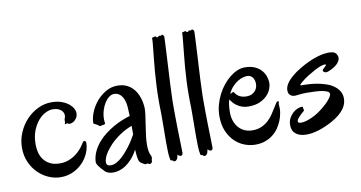

<svg xmlns="http://www.w3.org/2000/svg" viewBox="-70 -847 1999 1064"><g transform="rotate(-10 929.0 -315.0)"><path d="M371.1 -149.9Q371.1 -122.1 358.9 -93.3Q346.7 -64.5 324.5 -40.8Q302.2 -17.1 270.5 -2Q238.8 13.2 199.2 13.2Q167 13.2 134 -0.5Q101.1 -14.2 74.7 -39.8Q48.3 -65.4 31.7 -102.1Q15.1 -138.7 15.1 -184.1Q15.1 -229 32.5 -269.3Q49.8 -309.6 78.1 -339.6Q106.4 -369.6 142.8 -387.2Q179.2 -404.8 217.8 -404.8Q253.4 -404.8 278.1 -395.3Q302.7 -385.7 317.9 -372.8Q333 -359.9 339.6 -346.2Q346.2 -332.5 346.2 -324.2Q346.2 -305.7 338.4 -293.9Q330.6 -282.2 320.6 -276.4Q310.5 -270.5 301.5 -269.8Q292.5 -269 290 -272.9Q288.1 -274.9 285.9 -274.9Q283.7 -274.9 281.2 -273.9Q278.8 -272.9 276.6 -272Q274.4 -271 272.9 -272Q270.5 -272.9 272.7 -276.4Q274.9 -279.8 274.9 -282.2Q274.9 -286.6 274.7 -292.2Q274.4 -297.9 276.9 -304.2Q281.2 -313 280.5 -323.5Q279.8 -334 273.2 -343.3Q266.6 -352.5 252.7 -358.9Q238.8 -365.2 216.8 -365.2Q201.2 -365.2 179.7 -355Q158.2 -344.7 138.9 -323Q119.6 -301.3 106.2 -267.8Q92.8 -234.4 92.8 -188Q92.8 -168 97.9 -146Q103 -124 116.2 -105.5Q129.4 -86.9 151.9 -75Q174.3 -63 209 -63Q231.9 -63 251.2 -69.3Q270.5 -75.7 286.1 -85.4Q301.8 -95.2 314 -106.9Q326.2 -118.7 334.5 -129.2Q342.8 -139.6 347.4 -147.5Q352.1 -155.3 353 -157.2Q355 -159.7 357.9 -160.9Q360.8 -162.1 363.8 -161.4Q366.7 -160.6 368.9 -158Q371.1 -155.3 371.1 -149.9Z M723.1 -286.1Q723.6 -269 720.2 -244.4Q716.8 -219.7 712.4 -191.7Q708 -163.6 704.1 -134.3Q700.2 -105 700.2 -79.1Q700.2 -62 702.6 -46.6Q705.1 -31.2 710.9 -20Q714.4 -13.7 714.6 -8.8Q714.8 -3.9 713.9 -0.2Q712.9 3.4 711.9 6.1Q710.9 8.8 711.9 11.2Q712.9 13.7 711.4 16.8Q710 20 707 22.7Q704.1 25.4 700.4 26.6Q696.8 27.8 693.8 25.9Q688.5 22.5 685.3 22Q682.1 21.5 679.9 22.2Q677.7 22.9 676 23.9Q674.3 24.9 671.9 23.9Q663.6 19.5 653.8 13.7Q644 7.8 641.1 1Q639.2 -2 637.5 -8.8Q635.7 -15.6 634.5 -24.9Q633.3 -34.2 632.3 -44.9Q631.3 -55.7 630.9 -65.9Q614.7 -35.6 596.4 -15.6Q578.1 4.4 559.8 16.4Q541.5 28.3 523.7 33.2Q505.9 38.1 491.2 38.1Q476.1 38.1 464.6 34.2Q453.1 30.3 446.8 24.9Q422.9 1 412.8 -13.9Q402.8 -28.8 403.8 -38.1Q406.2 -69.3 418.9 -95.7Q431.6 -122.1 450.7 -144.3Q469.7 -166.5 493.4 -184.3Q517.1 -202.1 541.7 -216.1Q566.4 -230 590.3 -239.5Q614.3 -249 633.8 -254.9Q632.8 -281.2 631.6 -301Q630.4 -320.8 627.9 -330.1Q620.6 -360.4 605.5 -375.2Q590.3 -390.1 568.8 -390.1Q555.2 -390.1 541.3 -379.9Q527.3 -369.6 516.1 -352.1Q504.9 -334.5 497.8 -311.5Q490.7 -288.6 490.2 -263.2Q490.2 -256.8 490.7 -251Q491.2 -245.1 492.2 -238.8Q492.7 -235.4 490 -233.9Q487.3 -232.4 483.4 -231.7Q479.5 -231 475.1 -230.5Q470.7 -230 467.8 -229Q465.3 -228 463.9 -227.8Q462.4 -227.5 460.9 -228.3Q459.5 -229 457.3 -231Q455.1 -232.9 451.2 -235.8Q447.3 -238.8 443.1 -240.7Q439 -242.7 435.8 -244.1Q432.6 -245.6 430.4 -246.8Q428.2 -248 428.2 -250Q428.2 -280.3 441.7 -312.5Q455.1 -344.7 477.8 -371.3Q500.5 -397.9 530.5 -415Q560.5 -432.1 594.2 -432.1Q621.6 -432.1 641.6 -423.8Q661.6 -415.5 675.8 -402.3Q689.9 -389.2 699 -373Q708 -356.9 713.1 -340.6Q718.3 -324.2 720.5 -309.8Q722.7 -295.4 723.1 -286.1ZM634.8 -199.2Q620.1 -193.8 602.5 -185.1Q585 -176.3 566.9 -164.3Q548.8 -152.3 530.8 -136.7Q512.7 -121.1 497.1 -102.1Q478.5 -80.1 470.2 -63Q461.9 -45.9 460 -33.9Q458 -22 460.9 -15.1Q463.9 -8.3 467.8 -6.8Q482.9 -1 499.3 -5.6Q515.6 -10.3 532 -22.2Q548.3 -34.2 563.7 -51Q579.1 -67.9 592.8 -85.7Q606.4 -103.5 617.2 -120.8Q627.9 -138.2 634.8 -150.9Z M898.9 -651.9Q898.9 -645 897.9 -625Q897 -605 895.5 -576.9Q894 -548.8 892.3 -515.4Q890.6 -481.9 888.7 -448.5Q886.7 -415 885.3 -383.8Q883.8 -352.5 883.3 -329.1Q882.3 -314.9 882.1 -297.9Q881.8 -280.8 881.8 -261.2Q881.8 -235.4 882.1 -207.3Q882.3 -179.2 882.8 -151.9Q883.3 -124.5 884 -99.4Q884.8 -74.2 885.3 -54.2Q885.7 -34.2 886 -20.8Q886.2 -7.3 886.2 -3.9Q886.2 2.9 884 6.6Q881.8 10.3 878.7 11.5Q875.5 12.7 872.1 12Q868.7 11.2 866.2 9.8Q863.3 8.3 861.6 6.3Q859.9 4.4 858.9 3.4Q857.9 2.4 857.2 2.9Q856.4 3.4 856 6.8Q854.5 19.5 850.3 25.9Q846.2 32.2 841.6 34.4Q836.9 36.6 833 35.6Q829.1 34.7 828.1 32.2Q827.1 29.8 825 29.3Q822.8 28.8 820.3 28.6Q817.9 28.3 815.7 27.1Q813.5 25.9 813 22Q809.1 5.4 808.1 -20.3Q807.1 -45.9 807.1 -78.1Q807.1 -106 807.6 -138.2Q808.1 -170.4 808.1 -204.1Q808.1 -223.6 808.1 -242.9Q808.1 -262.2 807.1 -282.2V-313Q807.1 -352.5 809.1 -392.3Q811 -432.1 814 -468.8Q816.9 -505.4 820.3 -537.6Q823.7 -569.8 826.2 -594.7Q828.6 -619.6 830.1 -635.3Q831.5 -650.9 831.1 -654.8Q830.6 -658.2 831.8 -659.7Q833 -661.1 835.2 -661.4Q837.4 -661.6 839.8 -661.9Q842.3 -662.1 844.2 -663.1Q847.7 -665 849.9 -664.3Q852.1 -663.6 853.5 -662.1Q855 -660.6 856.2 -658.9Q857.4 -657.2 859.9 -657.2Q862.8 -657.7 864.5 -658.9Q866.2 -660.2 867.4 -661.4Q868.7 -662.6 869.9 -663.6Q871.1 -664.6 873 -664.1Q877 -663.1 880.6 -662.8Q884.3 -662.6 884.3 -664.1Q885.3 -668 887.2 -667.7Q889.2 -667.5 892.1 -665Q895 -662.6 897 -659.9Q898.9 -657.2 898.9 -651.9Z M1067.9 -651.9Q1067.9 -645 1066.9 -625Q1065.9 -605 1064.5 -576.9Q1063 -548.8 1061.3 -515.4Q1059.6 -481.9 1057.6 -448.5Q1055.7 -415 1054.2 -383.8Q1052.7 -352.5 1052.2 -329.1Q1051.3 -314.9 1051 -297.9Q1050.8 -280.8 1050.8 -261.2Q1050.8 -235.4 1051 -207.3Q1051.3 -179.2 1051.8 -151.9Q1052.2 -124.5 1053 -99.4Q1053.7 -74.2 1054.2 -54.2Q1054.7 -34.2 1054.9 -20.8Q1055.2 -7.3 1055.2 -3.9Q1055.2 2.9 1053 6.6Q1050.8 10.3 1047.6 11.5Q1044.4 12.7 1041 12Q1037.6 11.2 1035.2 9.8Q1032.2 8.3 1030.5 6.3Q1028.8 4.4 1027.8 3.4Q1026.9 2.4 1026.1 2.9Q1025.4 3.4 1024.9 6.8Q1023.4 19.5 1019.3 25.9Q1015.1 32.2 1010.5 34.4Q1005.9 36.6 1002 35.6Q998 34.7 997.1 32.2Q996.1 29.8 993.9 29.3Q991.7 28.8 989.3 28.6Q986.8 28.3 984.6 27.1Q982.4 25.9 981.9 22Q978 5.4 977.1 -20.3Q976.1 -45.9 976.1 -78.1Q976.1 -106 976.6 -138.2Q977.1 -170.4 977.1 -204.1Q977.1 -223.6 977.1 -242.9Q977.1 -262.2 976.1 -282.2V-313Q976.1 -352.5 978 -392.3Q980 -432.1 982.9 -468.8Q985.8 -505.4 989.3 -537.6Q992.7 -569.8 995.1 -594.7Q997.6 -619.6 999 -635.3Q1000.5 -650.9 1000 -654.8Q999.5 -658.2 1000.7 -659.7Q1002 -661.1 1004.2 -661.4Q1006.3 -661.6 1008.8 -661.9Q1011.2 -662.1 1013.2 -663.1Q1016.6 -665 1018.8 -664.3Q1021 -663.6 1022.5 -662.1Q1023.9 -660.6 1025.1 -658.9Q1026.4 -657.2 1028.8 -657.2Q1031.7 -657.7 1033.4 -658.9Q1035.2 -660.2 1036.4 -661.4Q1037.6 -662.6 1038.8 -663.6Q1040 -664.6 1042 -664.1Q1045.9 -663.1 1049.6 -662.8Q1053.2 -662.6 1053.2 -664.1Q1054.2 -668 1056.2 -667.7Q1058.1 -667.5 1061 -665Q1064 -662.6 1065.9 -659.9Q1067.9 -657.2 1067.9 -651.9Z M1459 -178.2Q1459 -172.9 1459.5 -165.5Q1460 -158.2 1460 -148.9Q1460 -137.2 1456.5 -119.9Q1453.1 -102.5 1445.6 -83.5Q1438 -64.5 1425.3 -45.4Q1412.6 -26.4 1394 -11.2Q1375.5 3.9 1350.3 13.4Q1325.2 22.9 1293 22.9Q1264.2 22.9 1234.1 12Q1204.1 1 1179.4 -22.2Q1154.8 -45.4 1138.9 -81.3Q1123 -117.2 1123 -167Q1123 -198.2 1131.1 -228.5Q1139.2 -258.8 1152.6 -285.6Q1166 -312.5 1184.3 -335.2Q1202.6 -357.9 1222.9 -374.3Q1243.2 -390.6 1264.9 -399.9Q1286.6 -409.2 1307.1 -409.2Q1342.8 -409.2 1366 -397.9Q1389.2 -386.7 1402.8 -370.1Q1416.5 -353.5 1422.1 -334.7Q1427.7 -315.9 1427.7 -300.8Q1427.7 -286.1 1420.7 -267.3Q1413.6 -248.5 1397.5 -231.7Q1381.3 -214.8 1355.5 -203.4Q1329.6 -191.9 1292 -191.9Q1272 -191.9 1256.1 -197.5Q1240.2 -203.1 1228 -211.7Q1215.8 -220.2 1207.3 -230.2Q1198.7 -240.2 1192.9 -249Q1184.1 -218.8 1184.1 -178.2Q1184.1 -150.4 1192.1 -128.2Q1200.2 -106 1214.4 -90.3Q1228.5 -74.7 1248 -66.4Q1267.6 -58.1 1291 -58.1Q1320.3 -58.1 1342.3 -68.1Q1364.3 -78.1 1380.6 -93.3Q1397 -108.4 1408.9 -126.2Q1420.9 -144 1429.7 -158.9Q1438.5 -173.8 1445.1 -183.6Q1451.7 -193.4 1458 -192.9Q1460.9 -192.9 1460.9 -188Q1460.9 -185.5 1460.4 -183.1Q1460 -180.7 1459 -178.2ZM1312 -359.9Q1303.2 -359.9 1289.3 -356.2Q1275.4 -352.5 1260 -343.3Q1244.6 -334 1229.5 -318.1Q1214.4 -302.2 1203.1 -277.8Q1210 -281.2 1215.1 -283.7Q1220.2 -286.1 1222.2 -286.1Q1223.1 -286.1 1225.1 -284.2Q1236.3 -265.1 1253.2 -257.1Q1270 -249 1291 -249Q1307.6 -249 1319.6 -254.6Q1331.5 -260.3 1339.4 -269Q1347.2 -277.8 1350.6 -288.3Q1354 -298.8 1354 -309.1Q1354 -331.1 1342.8 -345.5Q1331.5 -359.9 1312 -359.9Z M1827.6 -383.8Q1829.1 -380.9 1829.3 -377.9Q1829.6 -375 1829.6 -371.1Q1829.6 -355.5 1813.2 -338.4Q1796.9 -321.3 1761.7 -307.1Q1754.4 -304.2 1748.5 -304.2Q1741.2 -304.2 1736.1 -308.3Q1731 -312.5 1731 -316.9Q1731 -319.8 1734.6 -323.7Q1738.3 -327.6 1742.4 -331.5Q1746.6 -335.4 1750.2 -338.9Q1753.9 -342.3 1753.9 -344.2Q1753.9 -348.1 1747.6 -348.1Q1737.8 -348.1 1722.7 -342.5Q1707.5 -336.9 1690.7 -327.9Q1673.8 -318.8 1656.5 -308.3Q1639.2 -297.9 1625.5 -287.8Q1611.8 -277.8 1603.3 -270Q1594.7 -262.2 1594.7 -258.8Q1594.7 -256.8 1598.6 -256.8H1612.8Q1626 -256.8 1646.7 -255.4Q1667.5 -253.9 1690.4 -249.8Q1713.4 -245.6 1736.6 -238Q1759.8 -230.5 1778.1 -217.8Q1796.4 -205.1 1808.1 -187Q1819.8 -168.9 1819.8 -144Q1819.8 -131.3 1815.7 -116.9Q1811.5 -102.5 1801 -87.6Q1790.5 -72.8 1772.5 -57.4Q1754.4 -42 1726.6 -26.9Q1684.6 -4.4 1648.2 6.3Q1611.8 17.1 1582.5 17.1Q1544.4 17.1 1522.5 0Q1500.5 -17.1 1500.5 -48.8Q1500.5 -72.3 1509.5 -88.9Q1518.6 -105.5 1530.8 -116.5Q1543 -127.4 1555.2 -132.6Q1567.4 -137.7 1573.7 -138.2Q1576.7 -138.2 1578.9 -138.7Q1581.1 -139.2 1583.5 -139.2Q1587.9 -139.2 1587.9 -133.8V-128.9Q1587.9 -126 1589.4 -123.8Q1590.8 -121.6 1590.8 -119.1Q1590.8 -116.2 1583.7 -110.4Q1576.7 -104.5 1568.4 -96.7Q1560.1 -88.9 1553 -80.1Q1545.9 -71.3 1545.9 -63Q1545.9 -53.2 1561.5 -53.2Q1581.1 -53.2 1602.8 -60.8Q1624.5 -68.4 1645.3 -80.1Q1666 -91.8 1684.8 -106.7Q1703.6 -121.6 1717.8 -135.7Q1731.9 -149.9 1740.2 -162.4Q1748.5 -174.8 1748.5 -182.1Q1748.5 -190.9 1738.5 -196.3Q1728.5 -201.7 1711.2 -205.1Q1693.8 -208.5 1670.9 -209.7Q1647.9 -210.9 1622.6 -210.9Q1596.2 -210.9 1578.9 -208.5Q1561.5 -206.1 1557.6 -206.1Q1554.7 -206.1 1548.1 -206.8Q1541.5 -207.5 1534.9 -211.2Q1528.3 -214.8 1523.4 -222.2Q1518.6 -229.5 1518.6 -243.2Q1518.6 -252.4 1522.7 -264.2Q1526.9 -275.9 1537.4 -289.3Q1547.9 -302.7 1566.2 -318.4Q1584.5 -334 1612.8 -351.1Q1642.6 -369.1 1668.7 -380.6Q1694.8 -392.1 1716.1 -398.4Q1737.3 -404.8 1753.4 -407Q1769.5 -409.2 1778.8 -409.2Q1800.8 -409.2 1811.5 -403.6Q1822.3 -397.9 1827.6 -383.8Z"/></g></svg>

Font: Oregano
Style: Regular
Weight: 400
Version: Version 1.000